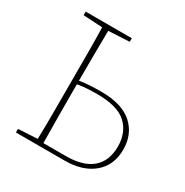

<svg xmlns="http://www.w3.org/2000/svg" viewBox="-157 -803 895 930"><g transform="rotate(30 290.0 -338.0)"><path d="M197 -310Q197 -237 197.5 -165Q198 -93 199 -22H325Q421 -22 470.5 -64.5Q520 -107 520 -188Q520 -265 471 -311.5Q422 -358 306 -358Q279 -358 252.5 -356.5Q226 -355 197 -350ZM58 -656V-676H316V-656L199 -650Q198 -580 197.5 -509Q197 -438 197 -370Q229 -375 258.5 -376.5Q288 -378 318 -378Q434 -378 492 -326Q550 -274 550 -188Q550 -100 490.5 -50Q431 0 330 0H58V-20L165 -26Q167 -97 167 -168Q167 -239 167 -310V-367Q167 -438 167 -509Q167 -580 165 -650Z"/></g></svg>

Font: Source Serif 4 ExtraLight
Style: Regular
Weight: 200
Designer: Frank Grießhammer
Foundry: Adobe
Version: Version 4.005;hotconv 1.1.0;makeotfexe 2.6.0